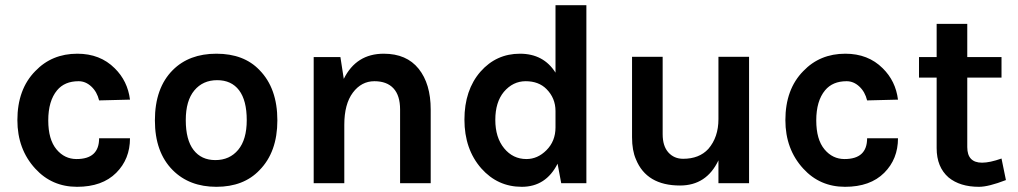

<svg xmlns="http://www.w3.org/2000/svg" viewBox="-20 -706 3925 740"><path d="M278 -499Q366 -499 422 -443Q472 -394 481 -322L362 -319Q354 -352 332 -372.5Q310 -393 283 -393Q229 -393 200 -358Q166 -317 166 -242Q166 -168 198 -130Q229 -93 275 -93Q362 -93 362 -173H481Q481 -93 428 -40Q374 14 277 14Q180 14 116 -56Q47 -131 47 -243Q47 -362 116 -432Q180 -499 278 -499Z M814 -499Q920 -499 980 -436Q1049 -366 1049 -242Q1049 -120 980 -50Q919 14 814 14Q710 14 646 -50Q577 -119 577 -242Q577 -367 646 -436Q709 -499 814 -499ZM810 -89Q865 -89 898 -128.5Q931 -168 931 -243Q931 -319 901.5 -358Q872 -397 817 -397Q762 -397 729 -357.5Q696 -318 696 -243Q696 -167 726 -128Q756 -89 810 -89Z M1189 -486H1292L1305 -402Q1353 -499 1459 -499Q1547 -499 1593.5 -441Q1640 -383 1640 -284V0H1522V-284Q1522 -338 1496.5 -365.5Q1471 -393 1423 -393Q1373 -393 1340 -349Q1307 -305 1307 -225V0H1189Z M2240 0H2143L2129 -75Q2084 14 1991 14Q1898 14 1835 -57Q1770 -131 1770 -245Q1770 -359 1832 -430Q1893 -499 1984 -499Q2075 -499 2121 -426V-686H2240ZM2009 -93Q2052 -93 2086 -127Q2121 -162 2121 -215V-278Q2121 -328 2086 -363Q2056 -393 2006 -393Q1957 -393 1922 -352Q1889 -312 1889 -244Q1889 -176 1923 -134.5Q1957 -93 2009 -93Z M2867 0H2749V-88Q2703 9 2601 9Q2472 9 2431 -92Q2416 -126 2416 -177V-487H2534V-189Q2534 -143 2556 -118.5Q2578 -94 2613 -94Q2675 -94 2710 -132Q2749 -177 2749 -247V-487H2867Z M3238 -499Q3326 -499 3382 -443Q3432 -394 3441 -322L3322 -319Q3314 -352 3292 -372.5Q3270 -393 3243 -393Q3189 -393 3160 -358Q3126 -317 3126 -242Q3126 -168 3158 -130Q3189 -93 3235 -93Q3322 -93 3322 -173H3441Q3441 -93 3388 -40Q3334 14 3237 14Q3140 14 3076 -56Q3007 -131 3007 -243Q3007 -362 3076 -432Q3140 -499 3238 -499Z M3840 -95 3857 -12Q3790 14 3753 14Q3680 14 3636 -22Q3590 -62 3590 -135V-407H3522V-486H3590V-614H3708V-486H3840V-407H3708V-139Q3708 -79 3765 -79Q3795 -79 3840 -95Z"/></svg>

Font: Karla Neue
Style: Bold
Weight: 700
Designer: Jonathan Pinhorn
Foundry: PYRS Fontlab Ltd. / Made with FontLab
Version: Version 1.000;PS 001.001;hotconv 1.0.56